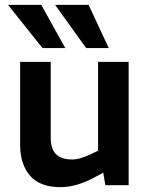

<svg xmlns="http://www.w3.org/2000/svg" viewBox="-20 -763 620 791"><path d="M229 8Q144 8 103.5 -39.5Q63 -87 63 -165V-508H189V-196Q189 -149 211 -127.5Q233 -106 276 -106Q295 -106 312.5 -111.5Q330 -117 348 -125L384 -142V-508H510V0H414L400 -83L426 -63L371 -33Q334 -13 298.5 -2.5Q263 8 229 8ZM155 -565 13 -743H150L249 -565ZM335 -565 207 -743H345L428 -565Z"/></svg>

Font: REM Medium
Style: Regular
Weight: 500
Designer: Octavio Pardo
Foundry: Ashler Design
Version: Version 1.005;gftools[0.9.28]